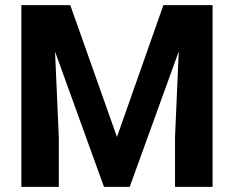

<svg xmlns="http://www.w3.org/2000/svg" viewBox="-20 -731 916 751"><path d="M63.5 -710.9V0H210V-194.3L195.3 -529.3L386.7 0H487.3L679.2 -529.8L664.6 -194.3V0H811.5V-710.9H619.1L437.5 -195.3L254.9 -710.9Z"/></svg>

Font: Shabnam
Style: Bold
Weight: 700
Foundry: DejaVu fonts team - Redesigned by Saber Rastikerdar - Based on Vazir font
Version: Version 5.0.1